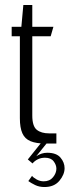

<svg xmlns="http://www.w3.org/2000/svg" viewBox="-20 -578 280 773"><path d="M164 0Q126 0 103 -9.5Q80 -19 70 -41.5Q60 -64 60 -102V-432H27V-470H66L74 -558H110V-470H195L184 -432H110V-113Q110 -70 128 -55.5Q146 -41 178 -41H207V0ZM159 175Q138 175 121.5 167Q105 159 94 151L109 130Q114 137 127.5 144.5Q141 152 156 152Q180 152 193.5 135.5Q207 119 207 101Q207 86 196 71.5Q185 57 161 57Q145 57 132 63.5Q119 70 111 80L92 64L144 -1H168L126 51Q147 37 170 37Q207 37 223.5 56.5Q240 76 240 99Q240 125 219 150Q198 175 159 175Z"/></svg>

Font: Smooch Sans Thin
Style: Regular
Weight: 400
Version: Version 1.010